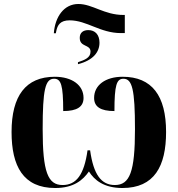

<svg xmlns="http://www.w3.org/2000/svg" viewBox="-20 -933 891 963"><path d="M250 -766H260L262 -776C268 -807 282 -831 329 -831C416 -831 482 -767 587 -767H606V-858H599C503 -858 444 -913 373 -913C301 -913 256 -849 250 -766ZM371 -621V-611C449 -631 479 -673 479 -719C479 -759 457 -782 423 -782C398 -782 380 -770 380 -743C380 -695 434 -712 434 -674C434 -643 404 -632 371 -621ZM257 10C350 10 396 -30 426 -73C453 -30 501 10 594 10C754 10 813 -99 813 -271C813 -453 742 -548 595 -548C509 -548 452 -506 452 -442C452 -397 485 -376 554 -376C554 -507 565 -538 599 -538C643 -538 657 -485 657 -285C657 -71 631 -5 556 -5C488 -5 449 -57 432 -179H419C402 -57 363 -5 294 -5C220 -5 194 -70 194 -285C194 -483 207 -538 251 -538C286 -538 297 -508 297 -376C366 -376 399 -397 399 -442C399 -506 341 -548 255 -548C109 -548 38 -452 38 -271C38 -100 96 10 257 10Z"/></svg>

Font: Noto Serif Display Condensed ExtraBold
Style: Regular
Weight: 800
Width: 3
Designer: Monotype Design Team
Foundry: Monotype Imaging Inc.
Version: Version 2.009